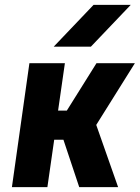

<svg xmlns="http://www.w3.org/2000/svg" viewBox="-20 -770 575 790"><path d="M29 0 101 -510H247L219 -315H255L377 -510H535L376 -256L466 0H306L241 -195H203L175 0ZM201 -578 365 -750H518L354 -578Z"/></svg>

Font: Finlandica
Style: Bold Italic
Weight: 700
Italic angle: -8°
Designer: Niklas Ekholm, Juho Hiilivirta, Jaakko Suomalainen
Foundry: Helsinki Type Studio
Version: Version 1.064; ttfautohint (v1.8.4.7-5d5b)